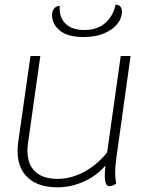

<svg xmlns="http://www.w3.org/2000/svg" viewBox="-20 -789 649 819"><path d="M476 -113Q471 -75 471 -52Q471 -30 476 -7Q471 -2 463 1.5Q455 5 446 5Q427 5 427 -40Q427 -58 430 -83Q392 -39 337.5 -14.5Q283 10 225 10Q144 10 99.5 -30.5Q55 -71 55 -145Q55 -164 58 -185L110 -550H152L100 -182Q97 -164 97 -147Q97 -88 130 -57Q163 -26 226 -26Q283 -26 339 -56Q395 -86 437 -139L495 -550H537ZM202 -725Q202 -743 211.5 -753.5Q221 -764 235 -764Q231 -717 258.5 -689Q286 -661 340 -661Q394 -661 428 -690Q462 -719 473 -769Q500 -769 500 -738Q500 -712 481 -687.5Q462 -663 425 -647Q388 -631 336 -631Q269 -631 235.5 -658.5Q202 -686 202 -725Z"/></svg>

Font: Krub ExtraLight
Style: Italic
Weight: 275
Italic angle: -8°
Designer: Ekaluck Peanpanawate
Foundry: Cadson Demak Co.,Ltd.
Version: Version 1.000; ttfautohint (v1.6)